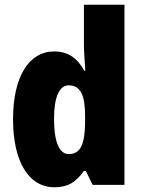

<svg xmlns="http://www.w3.org/2000/svg" viewBox="-20 -780 600 810"><path d="M209 10C269 10 301 -13 334 -59H342L371 0H505V-760H334V-595C334 -566 337 -525 340 -482H335C306 -536 266 -563 208 -563C103 -563 35 -458 35 -277C35 -97 102 10 209 10ZM270 -130C232 -130 208 -177 208 -278C208 -373 231 -420 270 -420C320 -420 339 -378 339 -290V-263C338 -170 319 -130 270 -130Z"/></svg>

Font: Noto Sans Gurmukhi Condensed Black
Style: Regular
Weight: 900
Width: 3
Designer: Jelle Bosma - Monotype Design Team
Foundry: Monotype Imaging Inc.
Version: Version 2.004